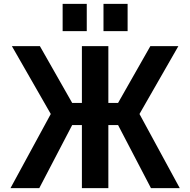

<svg xmlns="http://www.w3.org/2000/svg" viewBox="-20 -967 978 987"><path d="M512 -807V-947H636V-807ZM302 -807V-947H426V-807ZM756 0 587 -324H537V0H401V-324H351L182 0H34L241 -381L41 -730H185L351 -438H401V-730H537V-438H587L753 -730H897L697 -381L904 0Z"/></svg>

Font: M PLUS 1p
Style: Bold
Weight: 700
Version: Version 1.062